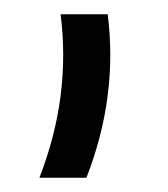

<svg xmlns="http://www.w3.org/2000/svg" viewBox="-20 -728 236 269"><path d="M64.9 -708H130.9Q145.5 -592.8 101.1 -479H35.2Q79.6 -592.8 64.9 -708Z"/></svg>

Font: LT Superior
Style: Regular
Weight: 400
Designer: Daniel Lyons
Foundry: LyonsType
Version: Version 1.000